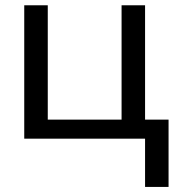

<svg xmlns="http://www.w3.org/2000/svg" viewBox="-20 -533 717 738"><path d="M73.2 0V-512.7H163.6V-73.2H447.3V-512.7H537.6V-73.2H627.9V185.5H537.6V0Z"/></svg>

Font: Sansation
Style: Regular
Weight: 400
Designer: Bernd Montag
Version: Version 1.301